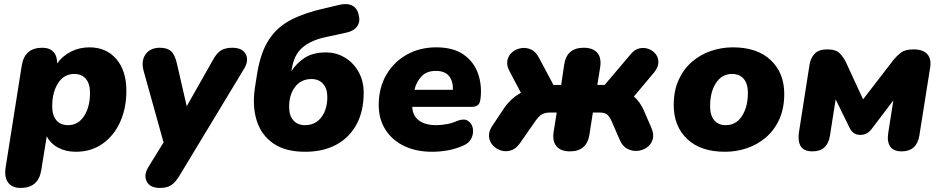

<svg xmlns="http://www.w3.org/2000/svg" viewBox="-20 -736 4633 945"><path d="M81 189Q39 189 19.5 162Q0 135 8 86L87 -413Q101 -501 188 -501Q224 -501 243 -480.5Q262 -460 261 -424Q289 -462 330.5 -482.5Q372 -503 420 -503Q503 -503 552.5 -445.5Q602 -388 602 -289Q602 -203 571 -135Q540 -67 484 -28Q428 11 353 11Q305 11 267.5 -8.5Q230 -28 210 -65L183 102Q169 189 81 189ZM315 -120Q365 -120 394 -165Q423 -210 423 -279Q423 -324 402.5 -348Q382 -372 346 -372Q295 -372 266 -327Q237 -282 237 -213Q237 -168 257.5 -144Q278 -120 315 -120Z M768 189Q718 189 702 157Q686 125 711 85L785 -35L688 -383Q673 -435 696 -468Q719 -501 767 -501Q803 -501 822 -484Q841 -467 851 -422L899 -213L1027 -439Q1045 -473 1066.5 -487Q1088 -501 1123 -501Q1173 -501 1189.5 -469.5Q1206 -438 1181 -397L865 126Q845 160 824 174.5Q803 189 768 189Z M1482 11Q1384 11 1324.5 -30.5Q1265 -72 1243 -144Q1221 -216 1235 -306L1246 -376Q1263 -479 1304 -541.5Q1345 -604 1413.5 -639Q1482 -674 1578 -695L1654 -713Q1690 -721 1714.5 -708Q1739 -695 1746 -661Q1754 -627 1736.5 -604.5Q1719 -582 1683 -575L1577 -552Q1507 -536 1467 -500.5Q1427 -465 1417 -400L1414 -385Q1438 -424 1479 -451Q1520 -478 1585 -478Q1635 -478 1677.5 -452.5Q1720 -427 1745 -382Q1770 -337 1770 -280Q1770 -189 1735 -124Q1700 -59 1635.5 -24Q1571 11 1482 11ZM1481 -120Q1532 -120 1561.5 -158.5Q1591 -197 1591 -259Q1591 -300 1570 -323.5Q1549 -347 1513 -347Q1462 -347 1432.5 -308.5Q1403 -270 1403 -210Q1403 -167 1424 -143.5Q1445 -120 1481 -120Z M2107 11Q2028 11 1969 -17.5Q1910 -46 1877 -98Q1844 -150 1844 -219Q1844 -304 1881.5 -368Q1919 -432 1983 -467.5Q2047 -503 2127 -503Q2212 -503 2263 -466.5Q2314 -430 2333.5 -372Q2353 -314 2345 -250Q2342 -225 2330.5 -217.5Q2319 -210 2302 -210H2009Q2011 -166 2042 -143Q2073 -120 2127 -120Q2150 -120 2178.5 -125Q2207 -130 2228 -140Q2262 -154 2282 -142Q2302 -130 2307 -105.5Q2312 -81 2300.5 -56Q2289 -31 2259 -19Q2223 -3 2184 4Q2145 11 2107 11ZM2125 -387Q2080 -387 2054.5 -360Q2029 -333 2020 -294H2209Q2211 -335 2190.5 -361Q2170 -387 2125 -387Z M2785 9Q2740 9 2719 -16Q2698 -41 2705 -87L2720 -182H2686Q2664 -182 2648 -173.5Q2632 -165 2615 -140L2539 -31Q2520 -4 2495.5 4Q2471 12 2447 5Q2423 -2 2406.5 -19.5Q2390 -37 2387 -62Q2384 -87 2402 -115L2458 -199Q2475 -225 2497 -245.5Q2519 -266 2544 -279L2488 -385Q2472 -415 2477.5 -439.5Q2483 -464 2501.5 -479.5Q2520 -495 2545 -499Q2570 -503 2593.5 -492.5Q2617 -482 2632 -453L2704 -318H2742L2757 -419Q2770 -501 2853 -501Q2898 -501 2919.5 -476.5Q2941 -452 2934 -405L2920 -318H2956L3085 -470Q3104 -493 3127.5 -498Q3151 -503 3172.5 -495Q3194 -487 3207.5 -469.5Q3221 -452 3220.5 -428.5Q3220 -405 3199 -379L3100 -261Q3116 -247 3128.5 -229Q3141 -211 3150 -190L3185 -109Q3200 -76 3192.5 -50.5Q3185 -25 3164.5 -10.5Q3144 4 3118 6.5Q3092 9 3068 -3.5Q3044 -16 3031 -46L2990 -140Q2979 -165 2966.5 -173.5Q2954 -182 2933 -182H2898L2881 -73Q2868 9 2785 9Z M3549 11Q3428 11 3362 -52Q3296 -115 3296 -219Q3296 -290 3320.5 -343.5Q3345 -397 3386.5 -432.5Q3428 -468 3480 -485.5Q3532 -503 3587 -503Q3707 -503 3773.5 -440Q3840 -377 3840 -274Q3840 -202 3815.5 -148.5Q3791 -95 3749.5 -59.5Q3708 -24 3656 -6.5Q3604 11 3549 11ZM3552 -120Q3603 -120 3632 -165Q3661 -210 3661 -279Q3661 -324 3640.5 -348Q3620 -372 3583 -372Q3533 -372 3504 -327.5Q3475 -283 3475 -213Q3475 -168 3495.5 -144Q3516 -120 3552 -120Z M3979 9Q3937 9 3921.5 -15.5Q3906 -40 3912 -83L3964 -415Q3969 -450 3989.5 -471.5Q4010 -493 4052 -493Q4095 -493 4114 -472.5Q4133 -452 4143 -431L4228 -247L4379 -443Q4393 -460 4414 -476.5Q4435 -493 4476 -493Q4523 -493 4544 -469.5Q4565 -446 4558 -403L4505 -69Q4492 9 4418 9Q4377 9 4361 -15.5Q4345 -40 4352 -83L4377 -242L4270 -101Q4260 -88 4246.5 -80Q4233 -72 4214 -72Q4179 -72 4162 -106L4093 -247L4065 -69Q4053 9 3979 9Z"/></svg>

Font: Nunito Black
Style: Italic
Weight: 900
Italic angle: -9°
Designer: Vernon Adams
Foundry: Vernon Adams
Version: Version 3.601; ttfautohint (v1.8.2.53-6de2)